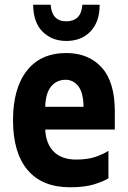

<svg xmlns="http://www.w3.org/2000/svg" viewBox="-20 -782 540 811"><path d="M276 9Q158 9 96.5 -64Q35 -137 35 -274Q35 -409 93.5 -483.5Q152 -558 260 -558Q354 -558 409.5 -497Q465 -436 465 -311V-235H171Q174 -174 207.5 -141Q241 -108 302 -108Q351 -108 385 -120Q419 -132 438 -145V-29Q418 -16 378 -3.5Q338 9 276 9ZM171 -331H333Q332 -390 311 -417.5Q290 -445 257 -445Q220 -445 196.5 -417.5Q173 -390 171 -331ZM260 -609Q200 -609 160.5 -647.5Q121 -686 120 -762H194Q199 -692 260 -692Q290 -692 307.5 -708.5Q325 -725 328 -762H401Q401 -690 362.5 -649.5Q324 -609 260 -609Z"/></svg>

Font: Noto Sans Mono ExtraCondensed
Style: Bold
Weight: 700
Width: 2
Designer: Monotype Design Team
Foundry: Monotype Imaging Inc.
Version: Version 2.014